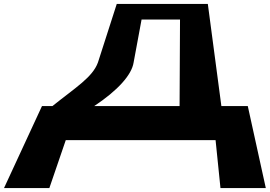

<svg xmlns="http://www.w3.org/2000/svg" viewBox="-184 -597 1368 974"><path d="M493.8 -280 534.2 -498H729.2L727 -59H294C413.1 -138 484.2 -217 493.8 -280ZM1073 -59H939L870.3 -577H408.3L312.8 -280C285.4 -205 200.6 -154 82 -59H29L-163.6 357H66.4L149.6 114H909.6L934.4 357H1164.4Z"/></svg>

Font: Hussar Milosc
Style: Obl
Weight: 700
Foundry: Cannot Into Space Fonts
Version: Version 1.02